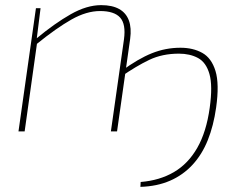

<svg xmlns="http://www.w3.org/2000/svg" viewBox="-20 -512 918 748"><path d="M527 216 528 197Q602 191 657.5 158.5Q713 126 748.5 64Q784 2 797 -92Q809 -178 796 -223.5Q783 -269 751.5 -286Q720 -303 677 -303Q612 -303 561 -278.5Q510 -254 451 -213L454 -236Q518 -283 571.5 -304.5Q625 -326 683 -326Q732 -326 768 -306Q804 -286 819.5 -235.5Q835 -185 822 -93Q812 -22 789.5 34Q767 90 730 130Q693 170 642.5 192Q592 214 527 216ZM374 -492Q417 -492 444 -477Q471 -462 482 -432.5Q493 -403 487 -360L436 0H412L463 -359Q471 -418 448 -443.5Q425 -469 370 -469Q317 -469 258.5 -436Q200 -403 121 -339L122 -362Q193 -421 255.5 -456.5Q318 -492 374 -492ZM138 -480 123 -360 124 -342 76 0H52L120 -480Z"/></svg>

Font: Exo 2 Thin
Style: Italic
Weight: 250
Italic angle: -8°
Designer: Natanael Gama
Foundry: Natanael Gama
Version: Version 2.010